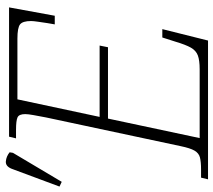

<svg xmlns="http://www.w3.org/2000/svg" viewBox="-100 -708 766 689"><g transform="rotate(-90 283.5 -363.0)"><path d="M-15 0 -9 -25H20Q48 -25 63.5 -29Q79 -33 88 -48.5Q97 -64 104 -98L207 -581Q212 -607 215.5 -626.5Q219 -646 219 -656Q219 -678 207.5 -683.5Q196 -689 162 -689H132L138 -714H602L572 -550H541Q543 -559 545.5 -576Q548 -593 550.5 -610Q553 -627 553 -635Q553 -665 541 -674.5Q529 -684 490 -684H272L209 -389H465L459 -359H203L133 -30H380Q412 -30 429.5 -36.5Q447 -43 457.5 -61.5Q468 -80 479 -117L494 -164H524L483 0ZM-24 -525 -41 -533 23 -705Q32 -727 49.5 -725.5Q67 -724 82 -712L80 -700Z"/></g></svg>

Font: Noto Serif ExtraLight
Style: Italic
Weight: 200
Italic angle: -12°
Designer: Monotype Design Team
Foundry: Monotype Imaging Inc.
Version: Version 2.014; ttfautohint (v1.8.4.7-5d5b)